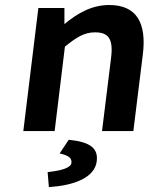

<svg xmlns="http://www.w3.org/2000/svg" viewBox="-20 -523 620 766"><path d="M198 0 239 -337C285 -374 316 -394 359 -394C412 -394 433 -369 423 -291L387 0H512L550 -307C565 -430 526 -503 416 -503C345 -503 288 -469 237 -427V-491H133L73 0ZM254 35 218 89 225 91C254 98 267 108 265 127C263 145 230 157 175 163L170 164L175 223H180C270 217 358 188 366 120C372 69 341 44 258 35Z"/></svg>

Font: Falling Sky
Style: MedObl
Weight: 500
Designer: Paul D. Hunt
Foundry: Adobe Systems Incorporated
Version: Version 1.02